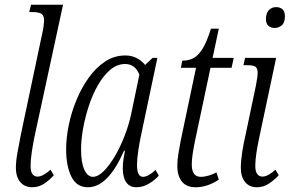

<svg xmlns="http://www.w3.org/2000/svg" viewBox="-20 -780 1222 810"><path d="M116 10Q84 10 65.5 -12Q47 -34 47 -72Q47 -99 53.5 -135.5Q60 -172 68 -212L158 -638Q162 -654 164 -670Q166 -686 166 -693Q166 -715 154.5 -722Q143 -729 118 -729H103L111 -760H246L125 -201Q119 -171 114 -138Q109 -105 109 -81Q109 -56 117 -45.5Q125 -35 138 -35Q151 -35 165.5 -43.5Q180 -52 193 -64L207 -41Q191 -22 167.5 -6Q144 10 116 10Z M351 10Q303 10 281 -35Q259 -80 259 -150Q259 -198 270 -252Q281 -306 302.5 -358Q324 -410 354.5 -452.5Q385 -495 423.5 -520.5Q462 -546 509 -546Q536 -546 557.5 -534.5Q579 -523 592 -506L624 -536H644L575 -209Q569 -182 563.5 -145.5Q558 -109 558 -84Q558 -34 583 -34Q605 -34 636 -63L650 -39Q632 -19 607 -4.5Q582 10 555 10Q527 10 512.5 -11Q498 -32 498 -69Q498 -91 501 -109Q504 -127 507 -144H503Q436 10 351 10ZM372 -34Q393 -34 417 -57.5Q441 -81 464 -120Q487 -159 505 -205Q523 -251 533 -297L568 -465Q550 -510 508 -510Q474 -510 445 -485.5Q416 -461 393 -420.5Q370 -380 354.5 -332.5Q339 -285 330.5 -237.5Q322 -190 322 -151Q322 -93 336 -63.5Q350 -34 372 -34Z M806 10Q766 10 747 -14.5Q728 -39 728 -79Q728 -104 732.5 -131Q737 -158 742 -185L807 -494H743L749 -524Q777 -524 797.5 -535.5Q818 -547 835.5 -576Q853 -605 870 -659H903L877 -536H966L957 -494H868L803 -187Q796 -153 792.5 -129Q789 -105 789 -86Q789 -34 827 -34Q843 -34 861.5 -39.5Q880 -45 893 -53L903 -22Q854 10 806 10Z M1139 -662Q1123 -662 1112.5 -671Q1102 -680 1102 -700Q1102 -724 1114 -737Q1126 -750 1145 -750Q1161 -750 1171.5 -741Q1182 -732 1182 -711Q1182 -684 1168.5 -673Q1155 -662 1139 -662ZM1064 10Q1032 10 1014 -12Q996 -34 996 -72Q996 -101 1002 -139.5Q1008 -178 1017 -216L1060 -421Q1063 -436 1065 -450.5Q1067 -465 1067 -472Q1067 -493 1057 -499Q1047 -505 1022 -505H1007L1014 -536H1145L1074 -201Q1067 -169 1062 -137Q1057 -105 1057 -81Q1057 -56 1065.5 -45.5Q1074 -35 1087 -35Q1100 -35 1114.5 -43.5Q1129 -52 1142 -64L1156 -41Q1139 -22 1115.5 -6Q1092 10 1064 10Z"/></svg>

Font: Noto Serif ExtraCondensed Light
Style: Italic
Weight: 300
Width: 2
Italic angle: -12°
Designer: Monotype Design Team
Foundry: Monotype Imaging Inc.
Version: Version 2.014; ttfautohint (v1.8.4.7-5d5b)